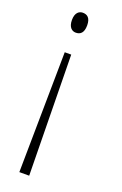

<svg xmlns="http://www.w3.org/2000/svg" viewBox="-142 -586 512 806"><g transform="rotate(20 114.0 -183.0)"><path d="M81 -543C65 -543 48 -532 48 -499C48 -465 65 -454 81 -454C101 -454 116 -465 116 -499C116 -532 101 -543 81 -543ZM95 -361H66L59 177H103Z"/></g></svg>

Font: Noto Serif Devanagari ExtraCondensed ExtraLight
Style: Regular
Weight: 200
Width: 2
Designer: Universal Thirst, Indian Type Foundry and the Monotype Design Team
Foundry: Monotype Imaging Inc.
Version: Version 2.004